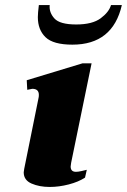

<svg xmlns="http://www.w3.org/2000/svg" viewBox="-20 -731 503 761"><path d="M130 -663Q130 -679 134 -711H177Q174 -682 195.5 -658Q217 -634 282 -634Q346 -634 379 -658.5Q412 -683 420 -711H463Q427 -554 267 -554Q191 -554 160.5 -583.5Q130 -613 130 -663ZM74 -48Q74 -52 76 -62L133 -344Q134 -348 134 -355Q134 -379 108 -379Q107 -379 88 -375L86 -413L307 -480H343L262 -86Q260 -74 260 -71Q260 -50 281 -50Q290 -50 303 -53Q316 -56 324 -58L317 -27Q291 -10 252.5 0Q214 10 177 10Q136 10 105 -3.5Q74 -17 74 -48Z"/></svg>

Font: Taviraj ExtraBold
Style: Italic
Weight: 800
Italic angle: -12°
Designer: Katatrad Team
Foundry: CadsonDemak
Version: Version 1.001